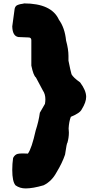

<svg xmlns="http://www.w3.org/2000/svg" viewBox="-20 -895 563 1101"><path d="M116.7 -875.5C222.7 -875.5 290 -844.2 317.9 -781.7C340.3 -751 354 -711.4 358.9 -662.6C368.2 -628.9 372.6 -599.6 372.6 -574.7C372.6 -574.7 372.6 -547.4 372.6 -547.4C380.4 -508.3 386.2 -482.4 390.1 -469.2C396.5 -457 412.6 -441.4 439.5 -422.4C462.4 -391.6 474.1 -364.3 474.1 -339.4C474.1 -319.3 465.8 -295.4 448.7 -268.1C442.4 -253.9 421.4 -239.3 386.2 -225.1C379.4 -207.5 375 -185.5 373.5 -158.7C374.5 -150.4 375 -142.6 375 -134.8C375 -115.2 372.1 -95.7 366.7 -76.7C364.3 -76.7 359.4 -53.7 353 -8.3C342.3 23.4 326.2 57.1 304.2 93.3C286.1 127 261.7 151.9 230 167.5C188.5 179.7 153.8 185.5 127 185.5C105 185.5 85.9 179.7 69.3 168C56.6 153.8 50.3 124.5 50.3 79.1C50.3 56.2 51.8 33.7 55.2 10.7C61.5 -2 70.3 -9.8 81.5 -12.7C87.9 -14.2 97.7 -15.1 110.8 -15.1C110.8 -15.1 140.1 -14.2 140.1 -14.2C154.8 -34.2 169.4 -78.6 184.6 -146.5C195.8 -181.2 204.1 -214.8 208.5 -248.5C208.5 -248.5 237.8 -299.3 237.8 -299.3C239.3 -308.6 240.2 -316.9 240.2 -325.2C240.2 -345.2 235.4 -362.3 226.1 -375.5C212.4 -401.4 199.2 -426.8 186 -450.7C176.3 -458 167.5 -481 159.7 -519C159.7 -519 159.7 -664.6 159.7 -664.6C159.7 -674.8 154.3 -680.2 144 -680.2C136.2 -680.2 116.7 -681.2 85.9 -682.6C63 -686 51.3 -706.1 50.3 -743.7C50.3 -743.7 64 -844.7 64 -844.7C66.4 -855 71.3 -861.8 78.6 -865.2C89.4 -870.1 102.1 -873 116.2 -874.5C116.2 -874.5 116.7 -875.5 116.7 -875.5Z"/></svg>

Font: Kaph
Style: Regular
Weight: 400
Designer: GGBotNet
Foundry: f0n7.com